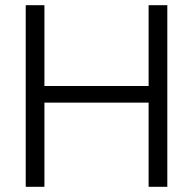

<svg xmlns="http://www.w3.org/2000/svg" viewBox="-20 -719 743 739"><path d="M79 0V-699H151V-388H552V-699H624V0H552V-324H151V0Z"/></svg>

Font: MuseoModerno SemiBold Light
Style: Regular
Weight: 300
Version: Version 1.001